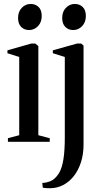

<svg xmlns="http://www.w3.org/2000/svg" viewBox="-20 -734 528 994"><path d="M21 0V-18.5L79.5 -34V-439L18.5 -458.5V-473.5L141.5 -508.5H163L178.5 -495.5V-34L237.5 -18.5V0ZM130 -578.5Q106 -578.5 89.8 -594.5Q73.5 -610.5 73.5 -641Q73.5 -673.5 92.8 -693.5Q112 -713.5 138.5 -713.5H139.5Q163.5 -713.5 179.8 -697.8Q196 -682 196 -651Q196 -619 176.8 -598.8Q157.5 -578.5 131 -578.5ZM238.5 240.5Q229.5 240.5 222 240Q214.5 239.5 209 238.8Q203.5 238 201.5 237.5L199 213Q207 213.5 224 209.5Q241 205.5 254 197Q273.5 183 287.2 159Q301 135 308.2 91.5Q315.5 48 315.5 -24.5V-439L253.5 -458.5V-473.5L378.5 -508.5H400.5L412.5 -498V14Q412.5 65 399 106.5Q385.5 148 361.8 178Q338 208 306.5 224.2Q275 240.5 238.5 240.5ZM358.5 -578.5Q334.5 -578.5 318.2 -594.5Q302 -610.5 302 -641Q302 -673.5 321.2 -693.5Q340.5 -713.5 367 -713.5H368Q392 -713.5 408.2 -697.8Q424.5 -682 424.5 -651Q424.5 -619 405.2 -598.8Q386 -578.5 359.5 -578.5Z"/></svg>

Font: Merriweather 144pt
Style: Regular
Weight: 400
Version: Version 2.100